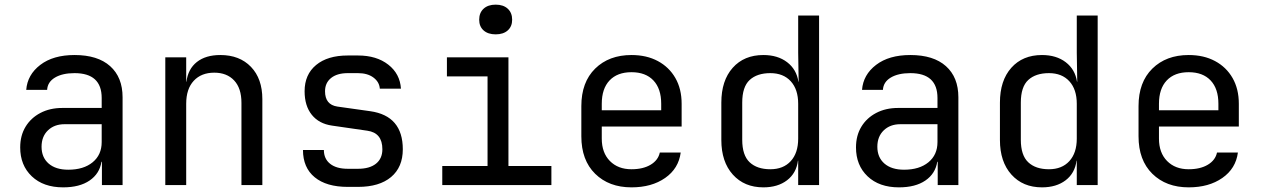

<svg xmlns="http://www.w3.org/2000/svg" viewBox="-20 -797 5440 827"><path d="M252 10Q167 10 117 -37.5Q67 -85 67 -162Q67 -213 90 -251Q113 -289 154 -310.5Q195 -332 248 -332H418V-375Q418 -482 301 -482Q249 -482 217 -463Q185 -444 183 -410H93Q98 -475 153.5 -517.5Q209 -560 301 -560Q401 -560 454.5 -512Q508 -464 508 -378V0H419V-100H417Q409 -49 366 -19.5Q323 10 252 10ZM274 -66Q340 -66 379 -98Q418 -130 418 -185V-262H258Q214 -262 186.5 -235.5Q159 -209 159 -165Q159 -119 189.5 -92.5Q220 -66 274 -66Z M692 0V-550H782V-445H783Q790 -500 828 -530Q866 -560 929 -560Q1012 -560 1061 -509Q1110 -458 1110 -370V0H1020V-354Q1020 -417 988.5 -450.5Q957 -484 903 -484Q847 -484 814.5 -449Q782 -414 782 -350V0Z M1478 8Q1386 8 1335.5 -33.5Q1285 -75 1285 -151H1375Q1375 -113 1402 -91.5Q1429 -70 1478 -70H1522Q1572 -70 1599.5 -92Q1627 -114 1627 -154Q1627 -225 1562 -234L1410 -256Q1354 -264 1323 -302.5Q1292 -341 1292 -404Q1292 -476 1341.5 -517Q1391 -558 1478 -558H1522Q1602 -558 1652.5 -518.5Q1703 -479 1707 -415H1616Q1614 -444 1588.5 -463Q1563 -482 1522 -482H1478Q1432 -482 1406 -461Q1380 -440 1380 -404Q1380 -346 1433 -338L1575 -318Q1715 -298 1715 -154Q1715 -77 1664.5 -34.5Q1614 8 1522 8Z M1885 0V-82H2080V-468H1905V-550H2170V-82H2355V0ZM2115 -649Q2082 -649 2063 -666Q2044 -683 2044 -712Q2044 -742 2063 -759.5Q2082 -777 2115 -777Q2148 -777 2167 -759.5Q2186 -742 2186 -712Q2186 -683 2167 -666Q2148 -649 2115 -649Z M2700 10Q2603 10 2543.5 -48.5Q2484 -107 2484 -210V-340Q2484 -443 2543.5 -501.5Q2603 -560 2700 -560Q2765 -560 2813.5 -534Q2862 -508 2889 -461Q2916 -414 2916 -350V-252H2572V-200Q2572 -139 2607 -103.5Q2642 -68 2700 -68Q2750 -68 2782.5 -87.5Q2815 -107 2822 -140H2912Q2903 -71 2845 -30.5Q2787 10 2700 10ZM2572 -322H2828V-350Q2828 -415 2794.5 -450.5Q2761 -486 2700 -486Q2639 -486 2605.5 -450.5Q2572 -415 2572 -350Z M3268 10Q3186 10 3136.5 -45Q3087 -100 3087 -194V-355Q3087 -450 3136 -505Q3185 -560 3268 -560Q3330 -560 3370.5 -529Q3411 -498 3419 -445H3420L3418 -570V-730H3508V0H3418V-105H3417Q3410 -51 3370 -20.5Q3330 10 3268 10ZM3298 -68Q3354 -68 3386 -103Q3418 -138 3418 -200V-350Q3418 -412 3386 -447Q3354 -482 3298 -482Q3241 -482 3209 -452.5Q3177 -423 3177 -355V-195Q3177 -128 3209 -98Q3241 -68 3298 -68Z M3852 10Q3767 10 3717 -37.5Q3667 -85 3667 -162Q3667 -213 3690 -251Q3713 -289 3754 -310.5Q3795 -332 3848 -332H4018V-375Q4018 -482 3901 -482Q3849 -482 3817 -463Q3785 -444 3783 -410H3693Q3698 -475 3753.5 -517.5Q3809 -560 3901 -560Q4001 -560 4054.5 -512Q4108 -464 4108 -378V0H4019V-100H4017Q4009 -49 3966 -19.5Q3923 10 3852 10ZM3874 -66Q3940 -66 3979 -98Q4018 -130 4018 -185V-262H3858Q3814 -262 3786.5 -235.5Q3759 -209 3759 -165Q3759 -119 3789.5 -92.5Q3820 -66 3874 -66Z M4468 10Q4386 10 4336.5 -45Q4287 -100 4287 -194V-355Q4287 -450 4336 -505Q4385 -560 4468 -560Q4530 -560 4570.5 -529Q4611 -498 4619 -445H4620L4618 -570V-730H4708V0H4618V-105H4617Q4610 -51 4570 -20.5Q4530 10 4468 10ZM4498 -68Q4554 -68 4586 -103Q4618 -138 4618 -200V-350Q4618 -412 4586 -447Q4554 -482 4498 -482Q4441 -482 4409 -452.5Q4377 -423 4377 -355V-195Q4377 -128 4409 -98Q4441 -68 4498 -68Z M5100 10Q5003 10 4943.5 -48.5Q4884 -107 4884 -210V-340Q4884 -443 4943.5 -501.5Q5003 -560 5100 -560Q5165 -560 5213.5 -534Q5262 -508 5289 -461Q5316 -414 5316 -350V-252H4972V-200Q4972 -139 5007 -103.5Q5042 -68 5100 -68Q5150 -68 5182.5 -87.5Q5215 -107 5222 -140H5312Q5303 -71 5245 -30.5Q5187 10 5100 10ZM4972 -322H5228V-350Q5228 -415 5194.5 -450.5Q5161 -486 5100 -486Q5039 -486 5005.5 -450.5Q4972 -415 4972 -350Z"/></svg>

Font: JetBrainsMonoNL NF
Style: Regular
Weight: 400
Designer: Philipp Nurullin, Konstantin Bulenkov
Foundry: JetBrains
Version: Version 2.304; ttfautohint (v1.8.4.7-5d5b);Nerd Fonts 3.2.1